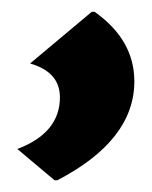

<svg xmlns="http://www.w3.org/2000/svg" viewBox="-20 -157 261 330"><path d="M137.7 -136.7H142.6Q210.9 -88.4 210.9 -17.1Q210.9 84 78.6 152.8H73.7L9.8 99.1Q83 71.3 83 10.3Q83 -33.2 31.7 -47.9Z"/></svg>

Font: Gothica
Style: Bold
Weight: 700
Designer: Wojciech Kalinowski "wmk69" (wmk69@o2.pl)
Foundry: Wojciech Kalinowski "wmk69" (wmk69@o2.pl)
Version: Version 2.1.0; 2021-05-14